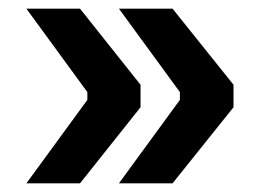

<svg xmlns="http://www.w3.org/2000/svg" viewBox="-20 -506 600 444"><path d="M305 -310V-258L165 -82H41L182 -275V-293L41 -486H165ZM396 -275V-293L255 -486H379L520 -310V-258L379 -82H255Z"/></svg>

Font: Mozilla Text BETA
Style: Bold
Weight: 700
Designer: Studio DRAMA
Foundry: Studio DRAMA
Version: Version 0.100